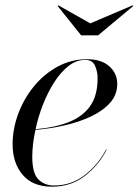

<svg xmlns="http://www.w3.org/2000/svg" viewBox="-20 -693 522 723"><path d="M320 -605 479.5 -673 482 -670.5 349.5 -560H285.5L197 -670.5L199.5 -673ZM101.5 -102.5Q101.5 -40 124.8 -17.2Q148 5.5 183 5.5Q249 5.5 299.5 -34Q350 -73.5 379.5 -130L381.5 -129Q352.5 -72 300.2 -31Q248 10 175.5 10Q103.5 10 65.5 -34.5Q27.5 -79 27.5 -150Q27.5 -207.5 48.5 -264.2Q69.5 -321 107.5 -367.5Q145.5 -414 196.8 -442Q248 -470 308 -470Q362 -470 391.8 -443.2Q421.5 -416.5 421.5 -377Q421.5 -336.5 394.8 -306.2Q368 -276 323.2 -254.8Q278.5 -233.5 223.8 -221Q169 -208.5 113.5 -204Q101.5 -149 101.5 -102.5ZM301 -467.5Q268 -467.5 238.5 -444.8Q209 -422 184.8 -384.2Q160.5 -346.5 142.2 -300.2Q124 -254 114 -206.5Q186 -212.5 238.5 -233Q291 -253.5 319.2 -293.2Q347.5 -333 347.5 -398Q347.5 -423.5 337.8 -445.5Q328 -467.5 301 -467.5Z"/></svg>

Font: Bodoni* 72pt
Style: Italic
Weight: 400
Italic angle: -13°
Version: Version 2.3